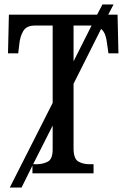

<svg xmlns="http://www.w3.org/2000/svg" viewBox="-20 -780 570 864"><path d="M24 64 217 -317V-665H137Q99 -665 84.5 -640Q70 -615 67 -582L62 -540H16L20 -714H417L441 -760H491L467 -714H509L513 -540H468L462 -582Q460 -603 454 -621Q448 -639 435 -650L311 -403V-113Q311 -66 332 -53.5Q353 -41 383 -41H401V0H126V-35L77 64ZM311 -665V-504L392 -665H391ZM217 -108V-215L129 -41H144Q173 -41 195 -52.5Q217 -64 217 -108Z"/></svg>

Font: Noto Serif Condensed
Style: Regular
Weight: 400
Width: 3
Designer: Monotype Design Team
Foundry: Monotype Imaging Inc.
Version: Version 2.013; ttfautohint (v1.8.4.7-5d5b)